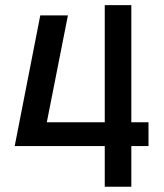

<svg xmlns="http://www.w3.org/2000/svg" viewBox="-20 -713 626 733"><path d="M36.1 -155.3 133.8 -654.3H239.3L158.7 -246.1H379.9V-693.4H481.4V-246.1H546.9V-155.3H481.4V0H379.9V-155.3Z"/></svg>

Font: CaskaydiaCove NFP
Style: Regular
Weight: 400
Designer: Aaron Bell
Foundry: Saja Typeworks
Version: Version 2111.001; VTT 6.35;Nerd Fonts 3.1.1